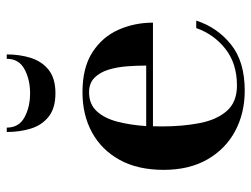

<svg xmlns="http://www.w3.org/2000/svg" viewBox="-108 -626 744 568"><g transform="rotate(-90 264.0 -342.0)"><path d="M170.5 -694Q170.5 -658 201 -641.5Q231.5 -625 272 -625Q312.5 -625 343.2 -641.5Q374 -658 374 -694H387Q387 -655 376.5 -622.2Q366 -589.5 341 -569.8Q316 -550 272 -550Q228.5 -550 203.2 -569.8Q178 -589.5 167.8 -622.2Q157.5 -655 157.5 -694ZM487 -133.5Q467.5 -72 416.8 -31Q366 10 280 10Q213.5 10 160.5 -18.2Q107.5 -46.5 76.5 -100.2Q45.5 -154 45.5 -230Q45.5 -306.5 75 -360Q104.5 -413.5 156.2 -441.8Q208 -470 275 -470Q348 -470 393.5 -440.5Q439 -411 460 -363.5Q481 -316 481 -261.5H174.5Q174 -249 174 -235Q174 -174 183.8 -123.5Q193.5 -73 219.8 -43Q246 -13 295 -13Q360 -13 403.2 -47Q446.5 -81 465 -133.5ZM275 -450.5Q240 -450.5 219 -427.8Q198 -405 188 -366.5Q178 -328 175 -281.5H354Q354 -308.5 351.8 -338.2Q349.5 -368 341.8 -393.2Q334 -418.5 318 -434.5Q302 -450.5 275 -450.5Z"/></g></svg>

Font: Bodoni* 11pt Medium
Style: Regular
Weight: 500
Version: Version 2.3